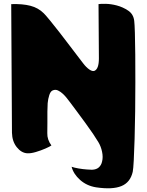

<svg xmlns="http://www.w3.org/2000/svg" viewBox="-20 -811 784 1027"><path d="M698 -699Q700 -683 701.5 -635Q703 -587 703.5 -518.5Q704 -450 704 -371.5Q704 -293 703 -215Q702 -137 700 -69Q698 -1 695.5 46Q693 93 690 108Q677 165 629 184.5Q581 204 494 191Q444 183 408.5 151.5Q373 120 363 81Q377 86 400 90Q423 94 444.5 95.5Q466 97 472 97Q496 96 509 84Q522 72 526 53Q532 30 526 1Q520 -28 506 -51Q496 -68 477.5 -95.5Q459 -123 436.5 -153.5Q414 -184 393 -212.5Q372 -241 356.5 -261.5Q341 -282 336 -288Q329 -297 317 -308.5Q305 -320 290.5 -327Q276 -334 261 -327Q250 -322 243.5 -302Q237 -282 235 -259Q234 -244 233.5 -214Q233 -184 233.5 -152Q234 -120 233 -99Q232 -64 255 -33Q247 -27 223 -16.5Q199 -6 172 2Q145 10 126 9Q94 7 69.5 -24Q45 -55 44 -101L40 -789Q101 -791 143 -780Q185 -769 214 -740Q225 -729 248 -701Q271 -673 298.5 -637.5Q326 -602 352.5 -567Q379 -532 399 -506Q419 -480 425 -472Q441 -451 457.5 -439.5Q474 -428 485 -432Q509 -442 509 -499L507 -789Q518 -791 545.5 -790.5Q573 -790 604 -782Q638 -773 666 -754Q694 -735 698 -699Z"/></svg>

Font: Potta One
Style: Regular
Weight: 400
Designer: 108,108go
Foundry: Font Zone 108
Version: Version 1.000